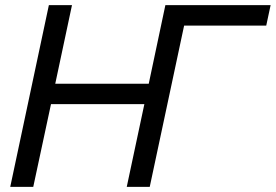

<svg xmlns="http://www.w3.org/2000/svg" viewBox="-20 -730 1077 750"><path d="M1037.1 -710 1020 -629.9H699.2L564.9 0H475.1L543.9 -323.2H179.2L109.9 0H20L170.9 -710H261.2L195.8 -402.8H561L626 -710Z"/></svg>

Font: Rawline Medium
Style: Italic
Weight: 500
Italic angle: -12°
Designer: Matt McInerney, Pablo Impallari, Rodrigo Fuenzalida
Foundry: Matt McInerney, Pablo Impallari, Rodrigo Fuenzalida
Version: Version 4.020;PS 004.020;hotconv 1.0.88;makeotf.lib2.5.64775